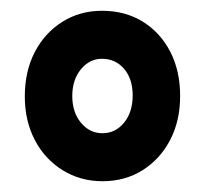

<svg xmlns="http://www.w3.org/2000/svg" viewBox="-20 -726 380 356"><path d="M170 -390Q129 -390 96 -410.5Q63 -431 44.5 -466.5Q26 -502 26 -547Q26 -594 44.5 -629.5Q63 -665 95.5 -685.5Q128 -706 169 -706Q212 -706 244.5 -686Q277 -666 295.5 -630.5Q314 -595 314 -548Q314 -502 295.5 -466.5Q277 -431 244.5 -410.5Q212 -390 170 -390ZM170 -479Q194 -479 210 -498.5Q226 -518 226 -549Q226 -580 210 -598.5Q194 -617 169 -617Q146 -617 130 -597.5Q114 -578 114 -548Q114 -518 130 -498.5Q146 -479 170 -479Z"/></svg>

Font: Fredoka SemiCondensed Medium
Style: Regular
Weight: 500
Width: 4
Designer: Ben Nathan
Foundry: Milena B. Brandão, Ben Nathan
Version: Version 2.001